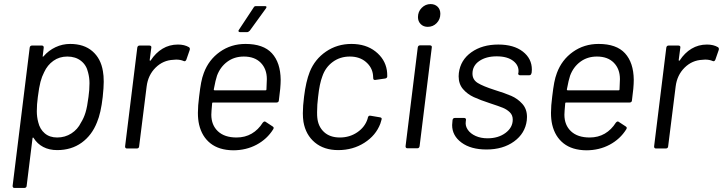

<svg xmlns="http://www.w3.org/2000/svg" viewBox="-20 -730 3554 944"><path d="M490 -328Q490 -300 485 -253Q476 -174 457 -129Q432 -65 381.5 -28.5Q331 8 261 8Q222 8 192.5 -7.5Q163 -23 145 -52Q144 -54 142 -53.5Q140 -53 140 -51L111 184Q111 188 108 191Q105 194 100 194H51Q42 194 42 184L126 -496Q128 -506 137 -506H186Q195 -506 195 -496L190 -454Q189 -452 190.5 -451.5Q192 -451 194 -453Q219 -482 253 -498Q287 -514 325 -514Q393 -514 434.5 -478Q476 -442 486 -380Q490 -359 490 -328ZM415 -253Q420 -288 420 -321Q420 -348 413 -374Q405 -410 378 -431Q351 -452 311 -452Q272 -452 242.5 -431Q213 -410 197 -375Q186 -354 179 -327.5Q172 -301 166 -253Q161 -217 161 -183Q161 -155 168 -129Q176 -95 200 -74.5Q224 -54 261 -54Q300 -54 331 -74Q362 -94 378 -127Q392 -149 400.5 -177Q409 -205 415 -253Z M909 -498Q915 -494 913 -485L896 -436Q891 -426 883 -430Q867 -437 846 -437L833 -436Q782 -434 745 -397.5Q708 -361 701 -305L664 -10Q664 -6 661 -3Q658 0 653 0H604Q595 0 595 -10L655 -496Q657 -506 666 -506H715Q720 -506 722.5 -503Q725 -500 724 -496L716 -435Q716 -432 717.5 -431.5Q719 -431 721 -433Q745 -470 779 -490.5Q813 -511 855 -511Q887 -511 909 -498Z M1351 -236Q1351 -232 1348 -229Q1345 -226 1340 -226H1027Q1023 -226 1023 -222Q1019 -178 1019 -166Q1019 -115 1051.5 -84.5Q1084 -54 1143 -54Q1185 -54 1217.5 -73Q1250 -92 1272 -127Q1280 -136 1286 -131L1321 -108Q1329 -103 1323 -94Q1293 -46 1241.5 -18.5Q1190 9 1126 9Q1057 8 1015 -25Q973 -58 959 -117Q953 -143 953 -175Q953 -210 959 -255Q964 -298 969 -324Q974 -350 982 -371Q1006 -436 1061 -475Q1116 -514 1187 -514Q1275 -514 1317 -468Q1359 -422 1360 -338Q1360 -300 1351 -236ZM1047 -358Q1040 -338 1031 -290Q1031 -286 1035 -286H1286Q1290 -286 1290 -290Q1292 -330 1292 -341Q1292 -391 1262 -421.5Q1232 -452 1179 -452Q1132 -452 1097.5 -426.5Q1063 -401 1047 -358ZM1155 -584 1227 -693Q1230 -700 1239 -700H1283Q1289 -700 1290 -696.5Q1291 -693 1287 -688L1208 -579Q1201 -572 1195 -572H1160Q1155 -572 1153 -575.5Q1151 -579 1155 -584Z M1472 -131Q1469 -151 1469 -173Q1469 -209 1475 -255Q1484 -329 1503 -377Q1528 -439 1583 -476.5Q1638 -514 1708 -514Q1779 -514 1826 -477Q1873 -440 1882 -385Q1884 -373 1884 -355Q1884 -346 1874 -344L1825 -337H1823Q1815 -337 1815 -346L1814 -361Q1810 -399 1779 -425.5Q1748 -452 1700 -452Q1652 -452 1616 -425.5Q1580 -399 1565 -355Q1551 -319 1544 -254Q1539 -215 1539 -179Q1539 -159 1540 -152Q1544 -108 1573 -81Q1602 -54 1651 -54Q1699 -54 1736.5 -79.5Q1774 -105 1787 -145Q1788 -146 1788 -149L1789 -153Q1792 -163 1802 -161L1849 -153Q1859 -151 1856 -142Q1854 -133 1850 -122Q1828 -64 1771.5 -28Q1715 8 1643 8Q1573 8 1528 -29.5Q1483 -67 1472 -131Z M2035 -646Q2035 -673 2053.5 -691.5Q2072 -710 2097 -710Q2118 -710 2131.5 -697Q2145 -684 2145 -662Q2145 -635 2127 -616.5Q2109 -598 2083 -598Q2062 -598 2048.5 -611.5Q2035 -625 2035 -646ZM1974 -11 2034 -497Q2036 -507 2045 -507H2094Q2099 -507 2101.5 -504Q2104 -501 2103 -497L2043 -11Q2041 -1 2032 -1H1983Q1974 -1 1974 -11Z M2203 -115Q2203 -123 2204 -128L2205 -140Q2207 -150 2216 -150H2263Q2267 -150 2269.5 -147Q2272 -144 2271 -140L2270 -132Q2267 -111 2280 -92Q2293 -73 2318.5 -61.5Q2344 -50 2377 -50Q2430 -50 2465.5 -76.5Q2501 -103 2501 -142Q2501 -164 2486.5 -178Q2472 -192 2452.5 -200Q2433 -208 2390 -222Q2341 -238 2309.5 -252.5Q2278 -267 2256.5 -292Q2235 -317 2235 -355Q2235 -365 2236 -371Q2244 -435 2297.5 -473Q2351 -511 2430 -511Q2506 -511 2550.5 -476.5Q2595 -442 2595 -388Q2595 -378 2594 -373L2593 -370Q2591 -360 2582 -360H2537Q2532 -360 2529.5 -363Q2527 -366 2528 -370L2529 -373Q2533 -407 2504 -430Q2475 -453 2422 -453Q2370 -453 2336.5 -430Q2303 -407 2303 -368Q2303 -338 2329 -322Q2355 -306 2411 -288Q2463 -272 2494 -258.5Q2525 -245 2548 -219.5Q2571 -194 2571 -155Q2571 -144 2570 -138Q2562 -74 2507.5 -34.5Q2453 5 2372 5Q2295 5 2249 -29Q2203 -63 2203 -115Z M3087 -236Q3087 -232 3084 -229Q3081 -226 3076 -226H2763Q2759 -226 2759 -222Q2755 -178 2755 -166Q2755 -115 2787.5 -84.5Q2820 -54 2879 -54Q2921 -54 2953.5 -73Q2986 -92 3008 -127Q3016 -136 3022 -131L3057 -108Q3065 -103 3059 -94Q3029 -46 2977.5 -18.5Q2926 9 2862 9Q2793 8 2751 -25Q2709 -58 2695 -117Q2689 -143 2689 -175Q2689 -210 2695 -255Q2700 -298 2705 -324Q2710 -350 2718 -371Q2742 -436 2797 -475Q2852 -514 2923 -514Q3011 -514 3053 -468Q3095 -422 3096 -338Q3096 -300 3087 -236ZM2783 -358Q2776 -338 2767 -290Q2767 -286 2771 -286H3022Q3026 -286 3026 -290Q3028 -330 3028 -341Q3028 -391 2998 -421.5Q2968 -452 2915 -452Q2868 -452 2833.5 -426.5Q2799 -401 2783 -358Z M3510 -498Q3516 -494 3514 -485L3497 -436Q3492 -426 3484 -430Q3468 -437 3447 -437L3434 -436Q3383 -434 3346 -397.5Q3309 -361 3302 -305L3265 -10Q3265 -6 3262 -3Q3259 0 3254 0H3205Q3196 0 3196 -10L3256 -496Q3258 -506 3267 -506H3316Q3321 -506 3323.5 -503Q3326 -500 3325 -496L3317 -435Q3317 -432 3318.5 -431.5Q3320 -431 3322 -433Q3346 -470 3380 -490.5Q3414 -511 3456 -511Q3488 -511 3510 -498Z"/></svg>

Font: Barlow
Style: Italic
Weight: 400
Italic angle: -7°
Designer: Jeremy Tribby
Foundry: Tribby Type
Version: Version 1.408